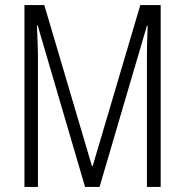

<svg xmlns="http://www.w3.org/2000/svg" viewBox="-20 -734 725 754"><path d="M314 0 128 -634H125Q127 -586 128 -559Q129 -532 129 -519V0H76V-714H154L341 -82H344L531 -714H611V0H557V-516Q557 -530 557.5 -557.5Q558 -585 560 -633H557L371 0Z"/></svg>

Font: Noto Sans Hebrew ExtraCondensed Light
Style: Regular
Weight: 300
Width: 2
Designer: Monotype Design Team
Foundry: Monotype Imaging Inc.
Version: Version 2.004; ttfautohint (v1.8.4.7-5d5b)